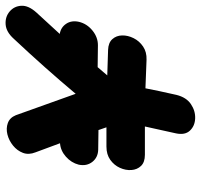

<svg xmlns="http://www.w3.org/2000/svg" viewBox="-36 -694 730 699"><g transform="rotate(-90 329.5 -344.0)"><path d="M334 -67Q349 -133 358 -180L462 -176Q490 -175 510 -188.5Q530 -202 540.5 -223Q551 -244 550.5 -265Q550 -286 537 -300.5Q524 -315 498 -316Q453 -317 405 -319L435 -354L515 -353Q544 -353 568.5 -373Q593 -393 600 -422Q606 -449 593 -468.5Q580 -488 556 -492L634 -577Q660 -606 658.5 -632Q657 -658 637.5 -674.5Q618 -691 590.5 -689Q563 -687 538 -659Q431 -545 338 -434L260 -652Q251 -674 231.5 -681Q212 -688 190 -682.5Q168 -677 149.5 -662Q131 -647 123 -626Q115 -605 125 -580L158 -491Q131 -489 109 -469.5Q87 -450 80 -423Q74 -394 90 -373.5Q106 -353 134 -352L206 -351L216 -322H146Q117 -322 97.5 -308Q78 -294 68.5 -273Q59 -252 60.5 -231Q62 -210 75.5 -196Q89 -182 116 -182H219Q210 -140 194 -69Q187 -36 204 -18Q221 0 248.5 1Q276 2 300.5 -14.5Q325 -31 334 -67Z"/></g></svg>

Font: Balsamiq Sans
Style: Bold Italic
Weight: 700
Italic angle: -12°
Designer: Michael Angeles
Foundry: Balsamiq SRL
Version: Version 1.020; ttfautohint (v1.8.4.7-5d5b);gftools[0.9.26]